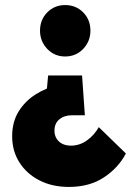

<svg xmlns="http://www.w3.org/2000/svg" viewBox="-20 -519 531 758"><path d="M252 219Q186 219 135.5 193Q85 167 56.5 122Q28 77 28 19Q28 -37 53 -78Q78 -119 120 -146Q162 -173 214 -184L162 -134L170 -221H304L315 -64H265Q234 -64 214.5 -48Q195 -32 195 -3Q195 15 203.5 28.5Q212 42 226.5 49Q241 56 260 56Q294 56 323 35.5Q352 15 370 -17L477 87Q447 144 390 181.5Q333 219 252 219ZM237 -296Q195 -296 166.5 -326Q138 -356 138 -398Q138 -441 166.5 -470Q195 -499 237 -499Q280 -499 308.5 -470Q337 -441 337 -398Q337 -356 308.5 -326Q280 -296 237 -296Z"/></svg>

Font: Outfit Thin ExtraBold
Style: Regular
Weight: 800
Version: Version 1.100;gftools[0.9.27]